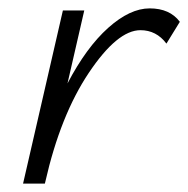

<svg xmlns="http://www.w3.org/2000/svg" viewBox="-20 -438 449 458"><path d="M337 -418Q385 -418 409 -386L377 -334Q353 -366 315 -366Q260 -366 192 -264.5Q124 -163 88 -4L87 0H35L130 -413H181L141 -239Q186 -325 238 -371.5Q290 -418 337 -418Z"/></svg>

Font: EauTest Semilight
Style: Italic
Weight: 300
Italic angle: -12°
Designer: Christian Thalmann (Catharsis Fonts)
Version: Version 0.001;PS 000.001;hotconv 1.0.88;makeotf.lib2.5.64775